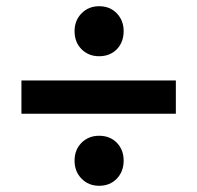

<svg xmlns="http://www.w3.org/2000/svg" viewBox="-20 -659 635 618"><path d="M299 -639Q334 -639 356 -616Q378 -593 378 -559Q378 -523 356 -500.5Q334 -478 299 -478Q265 -478 242.5 -500.5Q220 -523 220 -559Q220 -593 242.5 -616Q265 -639 299 -639ZM546 -400V-293H49V-400ZM299 -222Q334 -222 356 -199.5Q378 -177 378 -142Q378 -107 356 -84Q334 -61 299 -61Q265 -61 242.5 -84Q220 -107 220 -142Q220 -177 242.5 -199.5Q265 -222 299 -222Z"/></svg>

Font: Prodigy Sans SemiBold
Style: Regular
Weight: 600
Designer: Wei Huang
Foundry: Wei Huang
Version: Version 1.003; ttfautohint (v1.8.3)